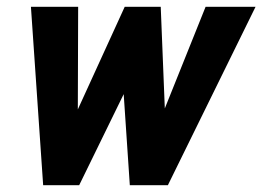

<svg xmlns="http://www.w3.org/2000/svg" viewBox="-20 -545 772 565"><path d="M71 -525H210L209 -223L347 -525H453L465 -226L585 -525H732L474 0H362L344 -268L213 0H107Z"/></svg>

Font: Radio Canada Condensed
Style: Bold Italic
Weight: 700
Width: 3
Italic angle: -12°
Designer: Charles Daoud, Etienne Aubert Bonn, Alexandre Saumier Demers, Jacques Le Bailly
Foundry: Radio-Canada
Version: Version 2.104; ttfautohint (v1.8.4.7-5d5b);gftools[0.9.28.de